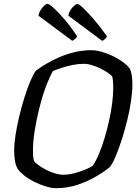

<svg xmlns="http://www.w3.org/2000/svg" viewBox="-20 -982 719 1002"><path d="M274 0Q248 0 217.5 -9.5Q187 -19 158 -33.5Q129 -48 106.5 -66Q84 -84 73 -100Q63 -116 58.5 -140Q54 -164 54 -195Q54 -231 61 -277Q68 -323 80 -373Q92 -423 106.5 -470Q121 -517 136.5 -554Q152 -591 166 -612Q188 -629 219 -647.5Q250 -666 287.5 -682.5Q325 -699 368 -709.5Q411 -720 457 -720Q481 -720 511 -711.5Q541 -703 570 -689Q599 -675 622.5 -657.5Q646 -640 658 -623Q665 -608 668 -586.5Q671 -565 671 -541Q671 -504 664 -456Q657 -408 644.5 -356.5Q632 -305 616.5 -256.5Q601 -208 585 -169.5Q569 -131 554 -111Q527 -88 483 -62Q439 -36 385.5 -18Q332 0 274 0ZM308 -70Q339 -70 370.5 -78.5Q402 -87 427.5 -98Q453 -109 464 -117Q481 -142 496.5 -179Q512 -216 525.5 -261Q539 -306 549.5 -353Q560 -400 565.5 -444.5Q571 -489 571 -525Q571 -539 570 -553.5Q569 -568 567 -579Q565 -586 549.5 -597.5Q534 -609 511.5 -621Q489 -633 463.5 -641Q438 -649 417 -649Q389 -649 359.5 -643Q330 -637 303.5 -628.5Q277 -620 256 -611Q237 -577 218 -525.5Q199 -474 184.5 -415Q170 -356 161 -299.5Q152 -243 152 -198Q152 -181 153 -167.5Q154 -154 157 -143Q164 -132 181.5 -119.5Q199 -107 221.5 -95.5Q244 -84 267 -77Q290 -70 308 -70ZM513 -769 337 -900Q339 -916 348 -930Q357 -944 368 -953Q379 -962 384 -962Q391 -962 413.5 -941Q436 -920 468.5 -882.5Q501 -845 538 -793Q537 -787 528.5 -779Q520 -771 513 -769ZM357 -769 181 -900Q183 -915 191.5 -929Q200 -943 210.5 -952.5Q221 -962 228 -962Q236 -962 260.5 -940Q285 -918 317.5 -880Q350 -842 382 -793Q381 -788 373 -780Q365 -772 357 -769Z"/></svg>

Font: Texturina Medium 12pt Medium
Style: Italic
Weight: 500
Italic angle: -11°
Version: Version 1.002